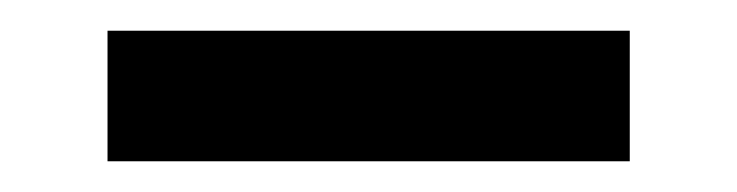

<svg xmlns="http://www.w3.org/2000/svg" viewBox="-20 -431 480 125"><path d="M50 -411V-326H390V-411Z"/></svg>

Font: Spoqa Han Sans Neo Medium
Style: Regular
Weight: 500
Designer: [Spoqa Han Sans Neo] Dong-huui Kim ___ Younghwa Kang ___ Yujin Lee ___ [Noto Sans] Ryoko NISHIZUKA ____ (kana & ideograp
Foundry: Spoqa (http://www.spoqa-han-sans.com)
Version: Version 1.100;hotconv 1.0.109;makeotfexe 2.5.65596